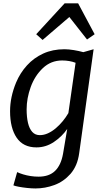

<svg xmlns="http://www.w3.org/2000/svg" viewBox="-20 -851 609 1119"><path d="M186.6 247.3Q165.1 247.3 138.8 244.5Q112.5 241.8 90.3 237.6Q68.1 233.5 58.1 229.3L80 152.1Q94.8 159.2 115 165.3Q135.3 171.5 158.4 175.1Q181.6 178.6 204.7 178.6Q266.4 178.6 300.9 145Q335.5 111.3 347.2 46.2L371.8 -99.4Q341 -54.9 294.1 -23.5Q247.3 8 192.5 8Q115.5 8 77.1 -48.4Q38.7 -104.7 38.7 -202.7Q38.7 -285.8 74 -370.5Q97.5 -426.2 137.2 -469.9Q176.9 -513.6 231.8 -538.8Q286.7 -564 355.4 -564Q380.3 -564 410.4 -559Q440.5 -554 465.6 -547L525.6 -564L441.6 41.2Q436.6 78.6 424 108.6Q411.3 138.5 391.2 162Q350.8 207.6 296.9 227.4Q242.9 247.3 186.6 247.3ZM212 -63.4Q235.9 -63.4 259.4 -74.1Q282.9 -84.8 304.7 -103.2Q326.5 -121.6 345.4 -144.5Q364.2 -167.3 378.5 -191.8L420.5 -485.1Q403.2 -491.8 383.2 -495.2Q363.2 -498.6 342.4 -498.6Q276.9 -498.6 229.8 -454Q182.7 -409.4 158.9 -343.6Q135.2 -277.8 135.2 -213.5Q135.2 -168.6 143.1 -134.8Q151.1 -101.1 168 -82.2Q184.9 -63.4 212 -63.4ZM384.2 -751.9 228.2 -618.2 191 -651.5 356.6 -831.4H435.4L531.5 -651.5L487.2 -620.8Z"/></svg>

Font: Merriweather Sans Variable Regular
Style: Italic
Weight: 300
Italic angle: -8°
Designer: Eben Sorkin
Foundry: Eben Sorkin
Version: Version 2.001